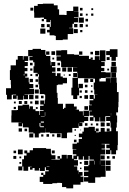

<svg xmlns="http://www.w3.org/2000/svg" viewBox="-20 -791 706 1049"><path d="M201 -694H167V-723H166V-759H186V-769H214V-771H274V-762H295V-740H303V-710H333V-709H344V-731H380V-755H408V-727H384V-726H409V-696H384V-693H406V-669H384V-661H376V-639H357V-637H380V-605H350V-575H323V-572H285V-595H278V-598H251V-614H237V-628H251V-643H236V-659H252V-644H257V-668H258V-682H255V-670H233V-687H220V-695H201ZM146 -749H162V-733H146ZM417 -748H431V-734H417ZM479 -746H489V-736H479ZM417 -718H431V-704H417ZM478 -717H490V-705H478ZM449 -716H459V-706H449ZM410 -695H438V-667H410ZM447 -688H461V-674H447ZM220 -675H208V-687H220ZM205 -642V-660H223V-642ZM385 -642V-660H403V-642ZM415 -660H433V-642H415ZM460 -657V-645H448V-657ZM228 -607H200V-635H228ZM405 -610H383V-632H405ZM430 -627V-615H418V-627ZM433 -160H436V-186H466V-156H440V-152H462V-130H440V-122H415V-120H430V-102H412V-117H410V-92H375V-67H348V-64H346V-36H316V-63H253V-67H227V-90H226V-66H200V-62H192V-40H170V-62H162V-67H137V-94H134V-95H105V-117H101V-101H81V-121H97V-122H42V-160H43V-189H72V-190H78V-214H103V-219H139V-197H142V-210H160V-194H174V-184H194V-163H197V-185H218V-189H199V-213H218V-220H200V-242H222V-224H225V-247H227V-273H223V-277H197V-304H194V-330H190V-372H193V-385H188V-374H174V-388H185V-393H163V-429H168V-451H161V-461H141V-481H158V-484H134V-518H158V-524H204V-518H228V-492H232V-485H255V-457H257V-434H260V-452H282V-430H264V-423H283V-399H264V-394H284V-376H291V-391H311V-373H323V-366H346V-336H323V-329H296V-326H290V-284H294V-256H296V-224H324V-196H330V-202H338V-224H384V-209H399V-193H392V-192H412V-183H433ZM589 -480H580V-490H560V-512H580V-522H622V-480H613V-459H589ZM619 -288H628V-234H627V-205H625V-177H615V-160H620V-122H618V-94H614V-74H624V2H622V30H614V52H588V30H583V51H559V27H580V19H561V-1H578V-5H535V-3H553V21H535V25H555V53H529V85H555V113H532V114H556V143H557V175H530V178H500V208H462V201H439V177H462V171H439V147H463V141H439V117H463V111H468V86H493V81H469V61H464V82H438V63H433V81H409V63H401V79H384V84H406V114H384V118H402V140H410V160H411V149H431V169H420V174H436V204H420V218H380V238H342V231H319V209H311V208H292V210H266V214H216V203H197V175H216V165H205V153H217V164H227V145H246V139H231V123H225V143H197V127H193V141H169V127H158V136H144V122H153V120H134V142H108V119H102V140H80V118H101V79H111V59H125V47H113V31H129V43H142V30H160V18H232V22H258V49H261V57H283V81H261V83H283V81H307V76H294V62H308V75H317V55H345V75H348V56H374V76H381V59H397V52H378V26H397V24H376V-6H400V-12H410V-32H428V-41H411V-61H430V-72H438V-94H464V-98H498V-75H503V-89H519V-73H505V-68H521V-71H530V-92H552V-72H578V-73H563V-89H579V-74H588V-94H584V-122H582V-130H560V-152H582V-156H557V-155H555V-127H527V-150H524V-128H498V-150H491V-131H471V-151H490V-159H469V-183H482V-186H466V-216H482V-219H469V-243H490V-250H470V-272H492V-252H498V-274H512V-275H495V-302H492V-340H499V-361H491V-362H462V-364H406V-312H409V-333H433V-309H412V-270H402V-250H380V-270H370V-312H376V-366H404V-392H402V-399H379V-423H402V-424H374V-425H348V-424H314V-452H312V-459H289V-483H312V-487H287V-515H315V-517H347V-495H385V-492H412V-486H466V-469H475V-477H487V-465H479V-464H498V-484H524V-463H526V-516H556V-456H533V-452H552V-430H533V-420H550V-402H532V-397H557V-395H585V-367H557V-365H531V-361H523V-346H558V-364H584V-339H585V-367H617V-339H619ZM499 -513H523V-489H499ZM261 -511H281V-491H261ZM232 -510H250V-492H232ZM412 -510H430V-492H412ZM474 -508H488V-494H474ZM105 -465H108V-484H134V-458H115V-452H132V-430H115V-420H130V-402H115V-389H129V-373H118V-367H137V-341H141V-332H162V-310H141V-306H166V-276H137V-275H114V-273H133V-249H109V-268H106V-246H76V-268H71V-251H51V-271H68V-274H49V-273H44V-248H18V-273H13V-309H40V-329H39V-354H34V-408H38V-434H67V-465H77V-485H105ZM563 -479H579V-463H563ZM276 -476V-466H266V-476ZM613 -429H589V-453H613ZM144 -448H158V-434H144ZM294 -434V-448H308V-434ZM585 -427H617V-395H585ZM349 -423H373V-399H349ZM320 -422H342V-400H320ZM310 -402H292V-420H310ZM145 -417H157V-405H145ZM576 -416V-406H566V-416ZM614 -394V-368H588V-394ZM402 -370H380V-392H402ZM113 -387H110V-378H113ZM156 -386V-376H146V-386ZM366 -386V-376H356V-386ZM334 -384V-378H328V-384ZM462 -340H440V-362H462ZM160 -342H142V-360H160ZM473 -359H489V-343H473ZM174 -358H188V-344H174ZM188 -314H174V-328H188ZM444 -328H458V-314H444ZM477 -317V-325H485V-317ZM192 -280H170V-302H192ZM458 -284H444V-298H458ZM415 -297H427V-285H415ZM486 -286H476V-296H486ZM139 -273H163V-249H139ZM461 -251H441V-271H461ZM172 -252V-270H190V-252ZM204 -254V-268H218V-254ZM427 -255H415V-267H427ZM171 -241H191V-221H171ZM83 -223V-239H99V-223ZM113 -223V-239H129V-223ZM157 -237V-225H145V-237ZM56 -226V-236H66V-226ZM461 -191H441V-211H461ZM67 -195H55V-207H67ZM186 -206V-196H176V-206ZM225 -158H227V-178H225ZM586 -173V-160H587V-173ZM203 -155H224V-157H203ZM220 -127H203V-121H220ZM530 -122H552V-100H530ZM562 -120H580V-102H562ZM196 -119V-100H200V-96H220V-101H201V-119ZM444 -104V-118H458V-104ZM505 -105V-117H517V-105ZM476 -106V-116H486V-106ZM82 -72V-90H100V-72ZM114 -74V-88H128V-74ZM387 -85H395V-77H387ZM419 -79V-83H423V-79ZM162 -40H140V-62H162ZM291 -61H311V-41H291ZM234 -44V-58H248V-44ZM205 -45V-57H217V-45ZM265 -45V-57H277V-45ZM394 -54V-48H388V-54ZM398 -14H384V-28H398ZM104 52H78V26H104ZM279 47H263V31H279ZM54 46V32H68V46ZM552 58V80H530V58ZM69 77H53V61H69ZM564 76V62H578V76ZM608 76H594V62H608ZM86 64H96V74H86ZM584 112H558V86H584ZM494 87V108H496V87ZM527 87H526V108H527ZM440 110V88H462V110ZM96 104H86V94H96ZM416 94H426V104H416ZM584 142H558V116H584ZM250 119V117H235V119ZM425 125V133H417V125Z"/></svg>

Font: Rubik-Storm
Style: Regular
Weight: 400
Designer: NaN (generative design), Hubert & Fischer (Rubik source font outlines)
Foundry: NaN, Hubert & Fischer
Version: Version 1.000